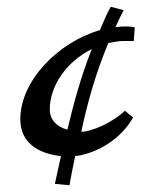

<svg xmlns="http://www.w3.org/2000/svg" viewBox="-20 -488 465 567"><path d="M307 -468C294 -445 285 -422 275 -399C151 -363 40 -249 40 -136C40 -64 96 -34 160 -27L142 55L185 59C190 31 196 2 202 -27C256 -33 332 -69 373 -141L349 -161C312 -126 251 -99 220 -99C238 -184 263 -273 300 -361C314 -363 329 -367 344 -367H375L378 -407C372 -409 363 -410 351 -410C341 -410 331 -409 321 -408C329 -425 336 -441 345 -458ZM127 -165C127 -234 176 -306 251 -343C219 -262 197 -181 179 -105C151 -113 127 -131 127 -165Z"/></svg>

Font: Marck Script
Style: Regular
Weight: 400
Designer: Denis Masharov, Marck Fogel
Foundry: Denis Masharov
Version: Version 1.002